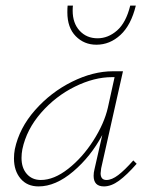

<svg xmlns="http://www.w3.org/2000/svg" viewBox="-20 -663 537 687"><path d="M221 -619Q221 -635 222 -643H241Q240 -637 240 -625Q240 -580 265 -553Q290 -526 329 -526Q367 -526 399 -554Q431 -582 446 -643H466Q449 -573 411 -538Q373 -503 325 -503Q281 -503 251 -533.5Q221 -564 221 -619ZM469 -77Q434 -37 406 -16.5Q378 4 352 4Q315 4 315 -34Q315 -45 318 -57L346 -180Q305 -103 242 -49.5Q179 4 118 4Q77 4 53.5 -24Q30 -52 30 -96Q30 -113 33 -129Q49 -205 105.5 -269Q162 -333 237.5 -370.5Q313 -408 384 -408H420L342 -61Q340 -47 340 -43Q340 -19 361 -19Q380 -19 403 -36.5Q426 -54 457 -89ZM366 -278 390 -387H381Q317 -387 248 -353Q179 -319 127 -259.5Q75 -200 60 -129Q57 -113 57 -98Q57 -62 76 -40.5Q95 -19 126 -19Q173 -19 224 -59Q275 -99 314 -160Q353 -221 366 -278Z"/></svg>

Font: Ysabeau Infant Extralight
Style: Italic
Weight: 200
Italic angle: -12°
Designer: Christian Thalmann (Catharsis Fonts)
Version: Version 0.003